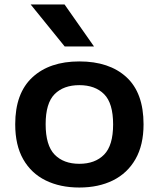

<svg xmlns="http://www.w3.org/2000/svg" viewBox="-20 -828 710 858"><path d="M334.5 10Q248.5 10 184 -21.8Q119.5 -53.5 83.8 -116.2Q48 -179 48 -272.5Q48 -411.5 124.8 -482.5Q201.5 -553.5 334.5 -553.5Q468.5 -553.5 545 -483.2Q621.5 -413 621.5 -272.5Q621.5 -180 585.5 -117Q549.5 -54 485 -22Q420.5 10 334.5 10ZM334.5 -96Q405 -96 445.2 -137Q485.5 -178 485.5 -272Q485.5 -367 445.2 -407.2Q405 -447.5 334.5 -447.5Q264 -447.5 224 -407.2Q184 -367 184 -273Q184 -178.5 224 -137.2Q264 -96 334.5 -96ZM269 -620.5 117 -808H268.5L400 -620.5Z"/></svg>

Font: Encode Sans Expanded SemiBold
Style: Regular
Weight: 600
Width: 7
Designer: Multiple Designers
Foundry: Impallari Type
Version: Version 3.000; ttfautohint (v1.8.3) -l 8 -r 50 -G 200 -x 14 